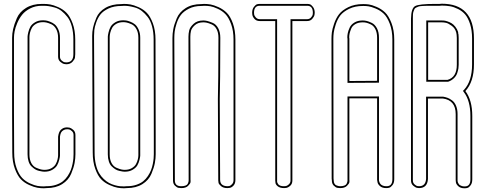

<svg xmlns="http://www.w3.org/2000/svg" viewBox="-20 -815 2610 1031"><path d="M292 10V-75Q292 -77 292 -81Q292 -85 294.5 -94.5Q297 -104 301.5 -111.5Q306 -119 316 -125Q326 -131 341 -131Q346 -131 353.5 -129.5Q361 -128 373 -118Q385 -108 385 -90V-29V2V13Q385 36 380.5 60.5Q376 85 362 118.5Q348 152 314 173.5Q280 195 230 195Q224 196 215 196Q198 196 180.5 193Q163 190 137 178.5Q111 167 92.5 148Q74 129 60 91.5Q46 54 46 4L45 -207V-600V-612Q45 -634 50.5 -659Q56 -684 70.5 -717.5Q85 -751 120 -772.5Q155 -794 205 -794H215Q232 -794 249.5 -791Q267 -788 293 -776.5Q319 -765 337.5 -746Q356 -727 370 -689.5Q384 -652 384 -602V-524Q384 -515 382.5 -505.5Q381 -496 369 -483Q357 -470 336 -470Q331 -470 323.5 -471.5Q316 -473 304 -483Q292 -493 292 -511V-524V-612Q292 -640 281.5 -659Q271 -678 255 -685Q239 -692 229.5 -694Q220 -696 212 -696H211Q189 -696 173.5 -687Q158 -678 151 -665Q144 -652 141 -639Q138 -626 138 -617V-608V-202V14Q138 42 148 60.5Q158 79 174.5 86Q191 93 200.5 95Q210 97 218 97H219Q241 97 256.5 88Q272 79 279 66.5Q286 54 289 41Q292 28 292 19ZM302 10Q302 14 302 20.5Q302 27 298 43.5Q294 60 286.5 73Q279 86 261.5 96.5Q244 107 219 107H218Q213 107 207 106Q201 105 189.5 102.5Q178 100 168.5 94Q159 88 149 78.5Q139 69 133.5 52Q128 35 128 14V-608Q128 -612 128 -618.5Q128 -625 132 -642Q136 -659 143.5 -672Q151 -685 168.5 -695.5Q186 -706 211 -706H212Q218 -706 226 -705Q234 -704 248.5 -698.5Q263 -693 274 -684Q285 -675 293.5 -656Q302 -637 302 -612V-511Q302 -498 311 -490Q320 -482 326 -481Q332 -480 336 -480Q374 -480 374 -524V-602Q374 -642 365.5 -673.5Q357 -705 342 -724Q327 -743 310.5 -756Q294 -769 274.5 -774.5Q255 -780 241.5 -782Q228 -784 215 -784H204Q170 -784 142.5 -770Q115 -756 99 -736Q83 -716 72.5 -691Q62 -666 58.5 -646.5Q55 -627 55 -612V-207L56 4Q56 52 69 87.5Q82 123 99.5 141Q117 159 141.5 170Q166 181 182 183.5Q198 186 215 186L228 185H229H230Q258 185 280.5 177.5Q303 170 317.5 158.5Q332 147 343 130.5Q354 114 360 98.5Q366 83 369.5 65.5Q373 48 374 36Q375 24 375 13V-90Q375 -103 366 -111Q357 -119 351 -120Q345 -121 341 -121Q329 -121 321 -116Q313 -111 309.5 -105.5Q306 -100 304 -92Q302 -84 302 -81Q302 -78 302 -75Z M475 -614V-623Q475 -644 479.5 -666Q484 -688 497.5 -720Q511 -752 545.5 -772.5Q580 -793 631 -793Q637 -794 646 -794Q663 -794 680.5 -791Q698 -788 724 -776.5Q750 -765 768.5 -746Q787 -727 801 -689.5Q815 -652 815 -602L816 -75V2V13Q816 36 811.5 60.5Q807 85 793 118.5Q779 152 745 173.5Q711 195 661 195Q655 196 646 196Q629 196 611.5 193Q594 190 568 178.5Q542 167 523.5 148Q505 129 491.5 91.5Q478 54 478 4ZM650 97Q672 97 687.5 88Q703 79 710 66.5Q717 54 720 41Q723 28 723 19V10V-75V-612Q723 -640 712.5 -659Q702 -678 686 -685Q670 -692 660.5 -694Q651 -696 643 -696H642Q620 -696 604.5 -687Q589 -678 582 -665Q575 -652 572 -639Q569 -626 569 -617V-608V-202V14Q569 42 579 60.5Q589 79 605.5 86Q622 93 631.5 95Q641 97 649 97ZM485 -614 488 4Q488 39 494.5 67Q501 95 511.5 113.5Q522 132 537 146Q552 160 566 167.5Q580 175 596.5 179.5Q613 184 624 185Q635 186 646 186L659 185H660H661Q689 185 711.5 177.5Q734 170 748.5 158.5Q763 147 774 130.5Q785 114 791 98.5Q797 83 800.5 65.5Q804 48 805 36Q806 24 806 13V-75L805 -602Q805 -642 796.5 -673.5Q788 -705 773 -724Q758 -743 741.5 -756Q725 -769 705.5 -774.5Q686 -780 672.5 -782Q659 -784 646 -784L633 -783H632H631Q592 -783 563 -769.5Q534 -756 519.5 -737.5Q505 -719 496.5 -694Q488 -669 486.5 -653.5Q485 -638 485 -623ZM650 107H649Q644 107 638 106Q632 105 620.5 102.5Q609 100 599.5 94Q590 88 580 78.5Q570 69 564.5 52Q559 35 559 14V-608Q559 -612 559 -618.5Q559 -625 563 -642Q567 -659 574.5 -672Q582 -685 599.5 -695.5Q617 -706 642 -706H643Q649 -706 657 -705Q665 -704 679.5 -698.5Q694 -693 705 -684Q716 -675 724.5 -656Q733 -637 733 -612V10Q733 14 733 20.5Q733 27 729 43.5Q725 60 717.5 73Q710 86 692.5 96.5Q675 107 650 107Z M1150 -284 1152 -405 1153 -612Q1153 -640 1143 -658.5Q1133 -677 1116.5 -684Q1100 -691 1090.5 -693Q1081 -695 1073 -695H1071Q1043 -695 1026 -679.5Q1009 -664 1005.5 -649Q1002 -634 1002 -618V-611L1003 -405V-256V151Q1004 156 1003 163.5Q1002 171 990 183Q978 195 954 195H953Q946 195 938 193.5Q930 192 919.5 182Q909 172 909 154V146L906 -600V-611Q906 -634 910.5 -658.5Q915 -683 929 -716.5Q943 -750 977 -771.5Q1011 -793 1061 -793Q1067 -794 1076 -794Q1093 -794 1110.5 -791Q1128 -788 1153.5 -776.5Q1179 -765 1198 -746Q1217 -727 1230.5 -689.5Q1244 -652 1244 -602V152Q1244 171 1233.5 182Q1223 193 1212 194L1201 195Q1179 195 1167 184.5Q1155 174 1153.5 167Q1152 160 1152 154ZM1160 -284 1162 150Q1162 184 1201 185Q1206 185 1211.5 184Q1217 183 1225.5 174.5Q1234 166 1234 152V-602Q1234 -650 1221 -685.5Q1208 -721 1190.5 -739Q1173 -757 1149 -768Q1125 -779 1109 -781.5Q1093 -784 1076 -784L1063 -783H1062H1061Q1023 -783 994.5 -768.5Q966 -754 951.5 -735Q937 -716 928.5 -689.5Q920 -663 918 -645.5Q916 -628 916 -611V-600L919 146V154Q919 185 953 185H954Q967 185 976 181.5Q985 178 988 172Q991 166 992 162Q993 158 993 154V152L992 -610V-618Q992 -635 996 -652Q1000 -669 1019.5 -687Q1039 -705 1071 -705H1073Q1082 -705 1092.5 -702.5Q1103 -700 1121.5 -692.5Q1140 -685 1151.5 -664Q1163 -643 1163 -612L1162 -405Q1160 -289 1160 -284Z M1628 -794H1630Q1637 -794 1644 -792Q1651 -790 1660.5 -778Q1670 -766 1670 -746Q1670 -741 1668.5 -733.5Q1667 -726 1657 -714Q1647 -702 1629 -702H1594H1550V93V107V154Q1550 172 1539 182Q1528 192 1517 194L1506 195Q1483 195 1471 185Q1459 175 1459 165L1458 155V119V98V93V53V-649V-690V-694V-702H1436H1422H1375Q1357 -702 1347 -713Q1337 -724 1335 -735L1334 -746Q1334 -766 1343.5 -778Q1353 -790 1360 -792Q1367 -794 1374 -794H1376H1407H1410H1431H1568H1573H1594ZM1410 -794H1431ZM1374 -784Q1344 -784 1344 -746Q1344 -742 1345 -736Q1346 -730 1354 -721Q1362 -712 1375 -712H1468V155V156Q1468 157 1468 157.5Q1468 158 1468 160Q1468 162 1468.5 163.5Q1469 165 1470 167Q1471 169 1472 171Q1473 173 1475 175.5Q1477 178 1480 179.5Q1483 181 1486.5 182.5Q1490 184 1495 184.5Q1500 185 1506 185Q1510 185 1516 184Q1522 183 1531 175Q1540 167 1540 154V-712H1629Q1642 -712 1650 -721Q1658 -730 1659 -736Q1660 -742 1660 -746Q1660 -784 1630 -784ZM1410 -784H1431Z M2005 -381V-612Q2005 -640 1995.5 -658.5Q1986 -677 1971 -684Q1956 -691 1947 -693Q1938 -695 1929 -695H1927Q1904 -695 1888 -685.5Q1872 -676 1866 -661.5Q1860 -647 1857.5 -636Q1855 -625 1855 -614L1856 -608V-380ZM1929 -793H1933Q1946 -793 1961 -791Q1976 -789 2002 -778Q2028 -767 2047.5 -748.5Q2067 -730 2082 -691.5Q2097 -653 2097 -602V147Q2097 167 2088 178.5Q2079 190 2071.5 192.5Q2064 195 2056 195H2054Q2032 195 2020 184Q2008 173 2007 162L2005 151V-287H1856V151Q1857 156 1856 163.5Q1855 171 1843 183Q1831 195 1807 195H1806Q1799 195 1791 193.5Q1783 192 1772.5 182Q1762 172 1762 154L1761 144L1760 -600V-607Q1760 -623 1762 -640.5Q1764 -658 1774 -687.5Q1784 -717 1800.5 -738.5Q1817 -760 1850.5 -776.5Q1884 -793 1929 -793ZM2015 -371 1846 -370V-606Q1845 -610 1845 -614Q1845 -625 1847.5 -637.5Q1850 -650 1857.5 -666.5Q1865 -683 1883 -694Q1901 -705 1927 -705H1929Q1938 -705 1949 -702.5Q1960 -700 1976.5 -692Q1993 -684 2004 -663.5Q2015 -643 2015 -612ZM1929 -783Q1886 -783 1854.5 -767.5Q1823 -752 1807.5 -732Q1792 -712 1783 -684Q1774 -656 1772 -639.5Q1770 -623 1770 -607V-600L1771 143L1772 154Q1772 164 1776 171Q1780 178 1786.5 180.5Q1793 183 1797.5 184Q1802 185 1806 185H1807Q1820 185 1829 181.5Q1838 178 1841 172Q1844 166 1845 162Q1846 158 1846 154V152V-297H2015V151Q2015 153 2015 155Q2015 157 2017.5 163Q2020 169 2023.5 173.5Q2027 178 2035 181.5Q2043 185 2054 185H2056Q2087 185 2087 147V-602Q2087 -651 2073 -687.5Q2059 -724 2040.5 -741.5Q2022 -759 1997.5 -769Q1973 -779 1959.5 -781Q1946 -783 1933 -783Z M2383 -386Q2433 -400 2433 -467V-472V-611Q2433 -623 2432 -628Q2432 -630 2431 -634Q2430 -638 2430 -640Q2424 -663 2405.5 -676.5Q2387 -690 2375 -692.5Q2363 -695 2353 -695H2352H2279V-614V-386H2337ZM2341 -794Q2343 -794 2346.5 -794.5Q2350 -795 2352 -795Q2525 -795 2525 -608V-602V-601V-602V-601V-480V-469Q2525 -376 2479 -326Q2516 -277 2516 -192V148Q2516 168 2507.5 179.5Q2499 191 2491.5 193.5Q2484 196 2476 196H2474Q2453 196 2441 185Q2429 174 2428 163L2427 152V-202Q2427 -277 2358 -286H2278V146Q2275 195 2230 195Q2225 195 2218 193.5Q2211 192 2199 182Q2187 172 2187 154V144V-182V-460V-472V-460V-472V-565V-659V-663V-715Q2188 -771 2209.5 -782.5Q2231 -794 2316 -794ZM2386 -376H2384H2269V-705H2353Q2358 -705 2364.5 -704.5Q2371 -704 2383 -700Q2395 -696 2405 -690Q2415 -684 2425 -671.5Q2435 -659 2440 -643Q2440 -639 2440.5 -635Q2441 -631 2442 -630Q2443 -624 2443 -611V-467Q2443 -458 2441.5 -447.5Q2440 -437 2435 -422Q2430 -407 2417 -394.5Q2404 -382 2386 -376ZM2341 -784H2316Q2314 -784 2310 -784Q2286 -784 2275.5 -784Q2265 -784 2249.5 -783Q2234 -782 2229 -780.5Q2224 -779 2216 -775Q2208 -771 2206 -767Q2204 -763 2201 -755Q2198 -747 2197.5 -738Q2197 -729 2197 -715V-460V-472V154Q2197 167 2206 175Q2215 183 2220.5 184Q2226 185 2230 185Q2265 185 2268 146V-296H2359Q2371 -294 2382.5 -290Q2394 -286 2407.5 -276Q2421 -266 2429 -247Q2437 -228 2437 -202V152Q2437 153 2437 154.5Q2437 156 2437.5 159.5Q2438 163 2439.5 166Q2441 169 2443.5 173Q2446 177 2450 179.5Q2454 182 2460 184Q2466 186 2474 186H2476Q2506 186 2506 148V-192Q2506 -274 2471 -320L2466 -327L2472 -333Q2515 -380 2515 -469V-602V-601V-608Q2515 -652 2504.5 -685Q2494 -718 2478.5 -736.5Q2463 -755 2440 -766.5Q2417 -778 2396.5 -781.5Q2376 -785 2352 -785Q2351 -785 2347.5 -784.5Q2344 -784 2341 -784Z"/></svg>

Font: Soda Fountain
Style: Outline
Weight: 400
Version: Version 1.0